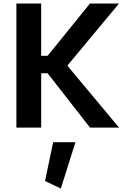

<svg xmlns="http://www.w3.org/2000/svg" viewBox="-20 -729 710 1097"><path d="M283.7 83.5H411.1L327.6 348.1L237.3 305.2ZM494.1 -709H660.2L364.7 -354L660.2 0H494.1L252 -310.5H215.3V0H73.7V-709H215.3V-410.2H252Z"/></svg>

Font: Estedad-FD Bold
Style: Regular
Weight: 700
Designer: Amin Abedi
Version: Version 7.3